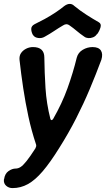

<svg xmlns="http://www.w3.org/2000/svg" viewBox="-26 -754 543 983"><path d="M38 209Q19 209 5.5 197Q-8 185 -6 165L-5 163Q-1 135 17.5 122Q36 109 54 109Q67 109 79.5 101Q92 93 110 70.5Q128 48 155 6Q158 0 159 -4Q160 -8 159 -13Q135 -85 119.5 -157Q104 -229 93 -302Q82 -375 74 -447Q72 -468 81.5 -482Q91 -496 107.5 -504.5Q124 -513 143 -513Q172 -513 186.5 -499.5Q201 -486 201 -460Q202 -381 207 -302.5Q212 -224 232 -145Q234 -139 238 -139Q242 -139 246 -145Q291 -223 319.5 -302Q348 -381 367 -459Q374 -485 397.5 -499Q421 -513 448 -513Q479 -513 490.5 -495.5Q502 -478 493 -448Q465 -373 433.5 -298Q402 -223 363.5 -147.5Q325 -72 277 4Q231 78 192.5 123Q154 168 117 188.5Q80 209 38 209ZM480 -640Q494 -632 488.5 -613.5Q483 -595 472 -580L470 -579Q463 -568 450.5 -563Q438 -558 426 -559Q414 -560 406 -566Q384 -581 367 -595.5Q350 -610 330 -624Q315 -636 297 -624Q273 -610 251.5 -595.5Q230 -581 203 -566Q188 -557 169.5 -559.5Q151 -562 143 -575L142 -576Q134 -591 134 -606Q134 -621 151 -630Q174 -641 202.5 -656.5Q231 -672 258 -690Q285 -708 303 -723Q318 -734 331 -734Q344 -734 354 -724Q383 -700 416.5 -678.5Q450 -657 480 -640Z"/></svg>

Font: Winky Sans Medium
Style: Italic
Weight: 500
Italic angle: -8.97852°
Designer: Simon Atzbach
Foundry: typofactur
Version: Version 1.205